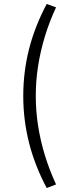

<svg xmlns="http://www.w3.org/2000/svg" viewBox="-20 -751 336 966"><path d="M215 195Q155 82 126 -33Q97 -148 97 -268Q97 -389 126 -503.5Q155 -618 215 -731L262 -714Q228 -641 205.5 -566.5Q183 -492 171.5 -418Q160 -344 160 -268Q160 -193 171.5 -119Q183 -45 205.5 29Q228 103 262 177Z"/></svg>

Font: Nunitoga
Style: Light
Weight: 300
Designer: Vernon Adams
Foundry: Vernon Adams
Version: Version 1.0